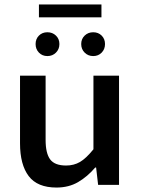

<svg xmlns="http://www.w3.org/2000/svg" viewBox="-20 -831 640 863"><path d="M234 12Q148 12 109 -39.5Q70 -91 70 -187V-491H185V-202Q185 -142 205.5 -114.5Q226 -87 277 -87Q312 -87 339.5 -103Q367 -119 400 -160V-491H515V0H421L412 -78H408Q373 -37 331 -12.5Q289 12 234 12ZM193 -579Q170 -579 155 -594.5Q140 -610 140 -633Q140 -656 155 -671Q170 -686 193 -686Q216 -686 231.5 -671Q247 -656 247 -633Q247 -610 231.5 -594.5Q216 -579 193 -579ZM399 -579Q376 -579 360.5 -594.5Q345 -610 345 -633Q345 -656 360.5 -671Q376 -686 399 -686Q422 -686 437 -671Q452 -656 452 -633Q452 -610 437 -594.5Q422 -579 399 -579ZM155 -753V-811H436V-753Z"/></svg>

Font: Source Code Pro Semibold
Style: Regular
Weight: 600
Monospace: yes
Designer: Paul D. Hunt, Teo Tuominen
Foundry: Adobe Systems Incorporated
Version: Version 2.030;PS 1.000;hotconv 16.6.51;makeotf.lib2.5.65220